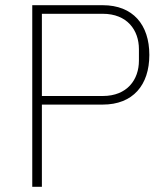

<svg xmlns="http://www.w3.org/2000/svg" viewBox="-20 -718 637 738"><path d="M141 0V-316H375C491 -316 554 -391 554 -507C554 -623 491 -698 375 -698H104V0ZM141 -665H375C469 -665 514 -602 514 -529V-485C514 -412 469 -349 375 -349H141Z"/></svg>

Font: IBM Plex Thai ExtraLight
Style: Regular
Weight: 200
Designer: Mike Abbink, Paul van der Laan, Pieter van Rosmalen, Ben Mitchell, Mark Frömberg
Foundry: Bold Monday
Version: Version 1.0